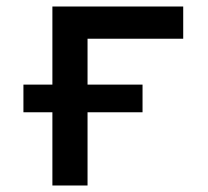

<svg xmlns="http://www.w3.org/2000/svg" viewBox="-20 -570 640 590"><path d="M543 -550H141V-310H52V-225H141V0H249V-225H418V-310H249V-451H543Z"/></svg>

Font: Tekne LDO SemiBold
Style: Regular
Weight: 600
Monospace: yes
Designer: Alessio Laiso, Mario Rullo, Paolo Rosset
Foundry: Alessio Laiso
Version: Version 1.000;hotconv 1.0.109;makeotfexe 2.5.65596